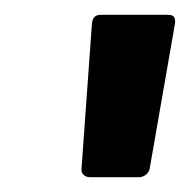

<svg xmlns="http://www.w3.org/2000/svg" viewBox="-20 -719 256 259"><path d="M101 -480H168C174 -480 181 -485 182 -492L216 -687C217 -695 215 -699 207 -699H116C108 -699 105 -695 104 -687L90 -492C89 -485 94 -480 101 -480Z"/></svg>

Font: Barlow Semi Condensed SemiBold
Style: Italic
Weight: 600
Width: 4
Italic angle: -7°
Designer: Jeremy Tribby
Foundry: Tribby Type
Version: Version 1.422;hotconv 1.0.109;makeotfexe 2.5.65596